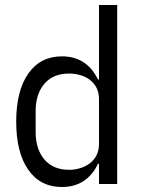

<svg xmlns="http://www.w3.org/2000/svg" viewBox="-20 -738 568 770"><path d="M377 -81H373Q328 12 228 12Q142 12 93.5 -57Q45 -126 45 -250Q45 -374 93.5 -443Q142 -512 228 -512Q328 -512 373 -419H377V-718H450V0H377ZM257 -57Q281 -57 303 -64Q325 -71 341.5 -84Q358 -97 367.5 -116Q377 -135 377 -160V-340Q377 -366 367.5 -385Q358 -404 341.5 -417Q325 -430 303 -436.5Q281 -443 257 -443Q193 -443 158 -402Q123 -361 123 -293V-208Q123 -140 158 -98.5Q193 -57 257 -57Z"/></svg>

Font: PlemolJP
Style: Regular
Weight: 400
Monospace: yes
Version: v2.0.4; ttfautohint (v1.8.4.7-5d5b-dirty) -l 6 -r 45 -G 200 